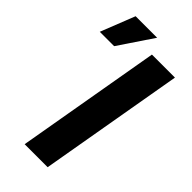

<svg xmlns="http://www.w3.org/2000/svg" viewBox="-313 -837 890 890"><g transform="rotate(45 132.0 -391.5)"><path d="M330.1 -710.9 206.5 0H55.7L179.2 -710.9ZM-66.4 -614.7 0 -783.2H141.1L27.8 -614.7Z"/></g></svg>

Font: Roboto Condensed ExtraBold
Style: Italic
Weight: 800
Italic angle: -12°
Designer: Christian Robertson
Foundry: Google
Version: Version 3.008; 2023